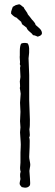

<svg xmlns="http://www.w3.org/2000/svg" viewBox="-20 -894 260 901"><path d="M32 -830Q31 -839 35.5 -849.5Q40 -860 40 -862Q42 -863 54 -870Q68 -874 70 -874Q75 -873 81 -867.5Q87 -862 91 -860Q93 -854 101 -843.5Q109 -833 111 -826Q114 -822 120.5 -814.5Q127 -807 130 -802Q132 -800 136.5 -795Q141 -790 143.5 -786Q146 -782 147 -777Q150 -774 158.5 -767Q167 -760 171.5 -754Q176 -748 177 -739Q177 -728 160 -723Q158 -722 157 -722Q155 -723 147.5 -726Q140 -729 135 -729Q132 -735 119.5 -745Q107 -755 105 -764Q101 -767 94.5 -772Q88 -777 84 -780Q84 -781 82 -784.5Q80 -788 80 -791Q59 -809 58 -811Q46 -814 32 -830ZM73 -634V-653Q73 -678 79 -689Q90 -695 109 -691Q122 -678 114 -620Q114 -618 117 -542V-424Q117 -407 119 -367.5Q121 -328 120 -307Q120 -299 118 -287Q118 -283 119 -275Q120 -267 120 -260.5Q120 -254 117 -249Q121 -241 119 -204Q117 -167 117 -158Q117 -151 119.5 -139Q122 -127 122 -121Q122 -115 120 -105.5Q118 -96 118 -92Q118 -86 120.5 -57.5Q123 -29 120 -24Q109 -8 82 -16Q81 -18 77.5 -21.5Q74 -25 73 -28Q71 -33 73.5 -42.5Q76 -52 76 -54Q72 -77 77 -88Q75 -94 74.5 -101Q74 -108 75 -117Q76 -126 76 -131V-178Q76 -183 77 -200Q78 -217 77 -227Q77 -234 75.5 -250Q74 -266 74 -273Q74 -277 75 -285Q76 -293 76 -296Q76 -301 75 -311Q74 -321 74 -325Q74 -332 75 -347Q76 -362 76 -369Q74 -406 74 -412Q77 -453 77 -454Q77 -459 75 -468.5Q73 -478 73 -481Q75 -485 74 -496.5Q73 -508 73 -512L76 -533Q76 -540 74 -575Q74 -577 75 -580.5Q76 -584 76 -585Q76 -586 74.5 -588.5Q73 -591 73 -593Q73 -594 73.5 -597Q74 -600 74 -602Q74 -606 73 -617Q72 -628 73 -634Z"/></svg>

Font: FuturaRenner Light
Style: Regular
Weight: 300
Designer: BSozoo
Foundry: BSozoo
Version: Version 1.001;PS 001.001;hotconv 1.0.70;makeotf.lib2.5.58329